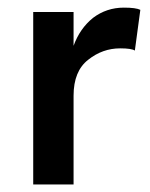

<svg xmlns="http://www.w3.org/2000/svg" viewBox="-20 -491 399 511"><path d="M68.4 -459Q94.7 -459 175.8 -459Q175.8 -436.5 175.8 -369.1Q192.4 -415 227.5 -443.4Q263.7 -470.7 309.6 -470.7Q341.8 -470.7 353.5 -464.8Q348.6 -428.7 338.9 -356.4Q330.1 -362.3 299.8 -362.3Q252.9 -362.3 214.8 -332Q175.8 -301.8 175.8 -236.3Q175.8 -157.2 175.8 0Q149.4 0 68.4 0Q68.4 -115.2 68.4 -459Z"/></svg>

Font: Alata=Ham
Style: Regular
Weight: 400
Designer: Spyros Zevelakis, Eben Sorkin
Version: Version 1.004